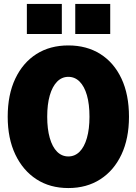

<svg xmlns="http://www.w3.org/2000/svg" viewBox="-20 -940 690 972"><path d="M326 12Q233 12 164.5 -32.5Q96 -77 57.5 -158Q19 -239 19 -349Q19 -461 57.5 -542Q96 -623 164.5 -666.5Q233 -710 326 -710Q419 -710 488 -666.5Q557 -623 595 -542Q633 -461 633 -349Q633 -239 595 -158Q557 -77 488 -32.5Q419 12 326 12ZM326 -148Q359 -148 383 -172Q407 -196 420 -241.5Q433 -287 433 -349Q433 -413 420 -458Q407 -503 383 -527Q359 -551 326 -551Q293 -551 269 -526.5Q245 -502 232 -457Q219 -412 219 -349Q219 -287 232 -241.5Q245 -196 269 -172Q293 -148 326 -148ZM361 -768V-920H538V-768ZM116 -768V-920H293V-768Z"/></svg>

Font: Azeret Mono Thin ExtraBold
Style: Regular
Weight: 800
Version: Version 1.002